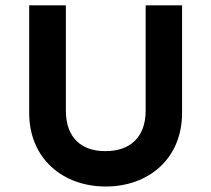

<svg xmlns="http://www.w3.org/2000/svg" viewBox="-20 -676 781 710"><path d="M518.6 -656.2V-266.6C518.6 -166 458 -117.2 371.1 -117.2H368.2C282.2 -117.2 223.6 -166 223.6 -266.6V-656.2H87.9V-258.8C87.9 -88.9 212.9 13.7 371.1 13.7C529.3 13.7 653.3 -88.9 653.3 -258.8V-656.2Z"/></svg>

Font: Sen-gleads
Style: Bold
Weight: 700
Designer: Kosal Sen, Philatype
Foundry: Philatype
Version: Version 1.004; ttfautohint (v1.8.3)